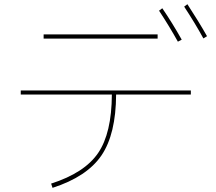

<svg xmlns="http://www.w3.org/2000/svg" viewBox="-20 -866 1040 926"><path d="M747.1 -814.5 762.7 -826.2Q811.5 -754.9 856.4 -674.8L837.9 -665Q797.9 -737.3 747.1 -814.5ZM868.2 -834 883.8 -845.7Q937.5 -763.7 978.5 -691.4L960.9 -680.7Q920.9 -753.9 868.2 -834ZM190.4 -679.7V-700.2H740.2V-679.7ZM900.4 -429.7V-410.2H540Q539.1 -218.8 469.2 -116.2Q399.4 -13.7 233.4 40L226.6 19.5Q387.7 -32.2 453.1 -127.9Q518.6 -223.6 519.5 -410.2H80.1V-429.7Z"/></svg>

Font: Mgen+ 1m thin
Style: Regular
Weight: 100
Designer: [Source Han Sans]
Ryoko NISHIZUKA  (kana & ideographs); Paul D. Hunt (Latin, Greek & Cyrillic); Wenlong ZHANG  (bopomofo
Version: Version 1.059.20150602